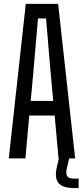

<svg xmlns="http://www.w3.org/2000/svg" viewBox="-20 -820 434 994"><path d="M25.5 0 113.5 -800H281L369 0H283L263 -222H131.5L111.5 0ZM139 -297.5H255.5L240 -467.5L218.5 -724.5H176.5L154.5 -467.5ZM387 153.5H361.5Q307.5 153.5 285.2 129.8Q263 106 272 56.5L284.5 0H338L325 56.5Q320 82 328.8 93.2Q337.5 104.5 362 104.5H387Z"/></svg>

Font: Big Shoulders
Style: Regular
Weight: 400
Designer: Patric King
Foundry: XO Type Co
Version: Version 2.002